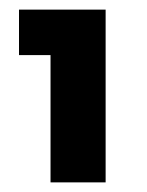

<svg xmlns="http://www.w3.org/2000/svg" viewBox="-20 -726 306 399"><path d="M85 -347V-706H199.5V-347ZM19.5 -611.5V-706H194.5V-611.5Z"/></svg>

Font: Outfit Thin
Style: Regular
Weight: 100
Designer: Rodrigo Fuenzalida
Foundry: fragTYPE
Version: Version 1.100;gftools[0.9.27]